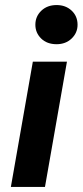

<svg xmlns="http://www.w3.org/2000/svg" viewBox="-20 -740 327 760"><path d="M23 0 110 -496H245L158 0ZM204 -565Q166 -565 143 -587.5Q120 -610 120 -642Q120 -675 143.5 -697.5Q167 -720 204 -720Q240 -720 263.5 -698Q287 -676 287 -642Q287 -610 263.5 -587.5Q240 -565 204 -565Z"/></svg>

Font: DM Sans 28pt
Style: Bold Italic
Weight: 700
Italic angle: -10°
Version: Version 4.004;gftools[0.9.30]